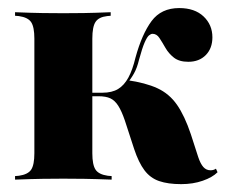

<svg xmlns="http://www.w3.org/2000/svg" viewBox="-20 -450 574 481"><path d="M66.1 -209.7V-353.2Q66.1 -382.3 58.1 -394.4Q50 -406.5 27.4 -409.7L17.7 -410.5V-419.4Q59.7 -417.7 86.7 -417.3Q113.7 -416.9 138.7 -416.9Q163.7 -416.9 189.9 -417.3Q216.1 -417.7 257.3 -419.4V-410.5L248.4 -409.7Q227.4 -407.3 219.4 -395.2Q211.3 -383.1 211.3 -353.2V-209.7ZM138.7 -2.4Q113.7 -2.4 86.7 -2Q59.7 -1.6 17.7 0V-8.9L27.4 -9.7Q50 -12.9 58.1 -25Q66.1 -37.1 66.1 -66.1V-209.7H211.3V-66.1Q211.3 -37.1 219.4 -25Q227.4 -12.9 250 -9.7L259.7 -8.9V0Q217.7 -1.6 191.1 -2Q164.5 -2.4 138.7 -2.4ZM433.9 11.3Q400.8 11.3 378.6 3.6Q356.5 -4 341.9 -23.4Q327.4 -42.7 316.1 -76.6L292.7 -148.4Q284.7 -171.8 276.2 -185.1Q267.7 -198.4 256.5 -203.6Q245.2 -208.9 226.6 -208.9H206.5V-217.7H236.3Q260.5 -217.7 275.8 -227Q291.1 -236.3 301.6 -255.6Q312.1 -275 319.4 -305.6Q335.5 -364.5 359.7 -397.2Q383.9 -429.8 429 -429.8Q467.7 -429.8 489.9 -408.9Q512.1 -387.9 512.1 -356.5Q512.1 -329 495.6 -312.1Q479 -295.2 451.6 -295.2Q429 -295.2 415.7 -305.6Q402.4 -316.1 394.4 -330.2Q386.3 -344.4 379.4 -354.8Q372.6 -365.3 362.1 -365.3Q358.1 -365.3 353.2 -361.3Q348.4 -357.3 342.3 -343.5Q336.3 -329.8 328.2 -300Q323.4 -279.8 315.7 -266.1Q308.1 -252.4 298.4 -241.1V-249.2Q344.4 -242.7 374.2 -229Q404 -215.3 423.4 -187.5Q442.7 -159.7 458.1 -113.7L476.6 -56.5Q482.3 -39.5 489.5 -31.5Q496.8 -23.4 507.3 -23.4Q515.3 -23.4 521 -27.4L525 -18.5Q512.1 -5.6 487.9 2.8Q463.7 11.3 433.9 11.3Z"/></svg>

Font: Playfair 144pt SemiCondensed Black
Style: Regular
Weight: 900
Width: 4
Designer: Claus Eggers Sørensen
Foundry: Claus Eggers Sørensen
Version: Version 2.203